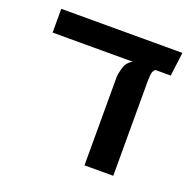

<svg xmlns="http://www.w3.org/2000/svg" viewBox="-109 -714 841 828"><g transform="rotate(20 311.0 -300.0)"><path d="M361 0V-401Q361 -420 369.5 -449Q378 -478 404 -491H36V-600H592L578 -491H508Q497 -483 495 -467Q493 -451 493 -431V0Z"/></g></svg>

Font: Noto Sans Hebrew Condensed SemiBold
Style: Regular
Weight: 600
Width: 3
Designer: Ben Nathan
Foundry: Google LLC
Version: Version 3.001; ttfautohint (v1.8.4.7-5d5b)